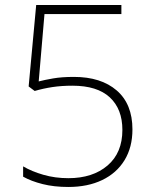

<svg xmlns="http://www.w3.org/2000/svg" viewBox="-20 -734 610 764"><path d="M274 -428Q382 -428 444.5 -374Q507 -320 507 -219Q507 -148 475.5 -96.5Q444 -45 386.5 -17.5Q329 10 252 10Q195 10 149.5 -1.5Q104 -13 72 -31V-72Q106 -52 152.5 -38.5Q199 -25 252 -25Q349 -25 408 -75.5Q467 -126 467 -217Q467 -300 417 -346.5Q367 -393 268 -393Q225 -393 188.5 -387.5Q152 -382 118 -372L94 -390L124 -714H463V-678H157L134 -410Q157 -416 191.5 -422Q226 -428 274 -428Z"/></svg>

Font: Noto Sans Thai ExtraLight
Style: Regular
Weight: 200
Designer: Monotype Design Team
Foundry: Monotype Imaging Inc.
Version: Version 2.001; ttfautohint (v1.8.4.7-5d5b)